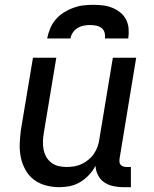

<svg xmlns="http://www.w3.org/2000/svg" viewBox="-20 -770 640 798"><path d="M226 8Q198 8 170 0.5Q142 -7 120.5 -23.5Q99 -40 85.5 -64.5Q72 -89 66.5 -116Q61 -143 62 -172.5Q63 -202 67 -231L117 -530H214L162 -217Q159 -200 158.5 -182.5Q158 -165 161 -149Q164 -133 172 -118.5Q180 -104 193 -94Q206 -84 222.5 -80Q239 -76 256 -76Q272 -76 288 -78.5Q304 -81 319 -88Q334 -95 347.5 -106Q361 -117 370.5 -131Q380 -145 385.5 -160.5Q391 -176 393 -192L449 -530H546L477 -111Q476 -104 476.5 -97Q477 -90 481.5 -85Q486 -80 492.5 -78Q499 -76 506 -76H524V8H492Q471 8 450.5 3.5Q430 -1 413.5 -12Q397 -23 387.5 -41.5Q378 -60 377 -81Q366 -60 349.5 -42.5Q333 -25 313 -13Q293 -1 270.5 3.5Q248 8 226 8ZM176 -610Q180 -631 188.5 -651.5Q197 -672 211.5 -689Q226 -706 245 -718Q264 -730 284.5 -737.5Q305 -745 326 -747.5Q347 -750 368 -750Q388 -750 408.5 -747.5Q429 -745 447 -737.5Q465 -730 480 -718Q495 -706 504 -688.5Q513 -671 514.5 -650.5Q516 -630 513 -610H416Q418 -623 414.5 -635Q411 -647 401.5 -654Q392 -661 379.5 -663.5Q367 -666 354 -666Q341 -666 328 -663.5Q315 -661 303 -654Q291 -647 283 -635Q275 -623 273 -610Z"/></svg>

Font: Iosevka Curly Medium Extended
Style: Italic
Weight: 500
Width: 7
Italic angle: -9°
Monospace: yes
Designer: Belleve Invis
Foundry: Belleve Invis
Version: Version 11.1.0; ttfautohint (v1.8.3)